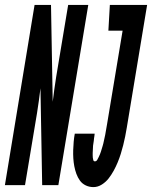

<svg xmlns="http://www.w3.org/2000/svg" viewBox="-66 -755 620 783"><path d="M-46 0 75 -735H142L149 -340Q152 -365 155.5 -390.5Q159 -416 163 -441L212 -735H294L172 0H106L99 -395Q96 -370 92.5 -344.5Q89 -319 85 -294L36 0ZM315 8Q298 8 283.5 1Q269 -6 260 -18.5Q251 -31 245.5 -46Q240 -61 237 -77Q234 -93 233 -109.5Q232 -126 232.5 -143Q233 -160 234.5 -177Q236 -194 239 -210H320Q320 -205 319 -200.5Q318 -196 317.5 -191Q317 -186 316.5 -181Q316 -176 315 -171Q314 -166 313.5 -161Q313 -156 313 -151Q313 -146 312.5 -141Q312 -136 312 -131.5Q312 -127 312 -122Q312 -117 312.5 -112Q313 -107 314.5 -102Q316 -97 321 -97Q327 -97 330.5 -103Q334 -109 336.5 -114.5Q339 -120 341.5 -125.5Q344 -131 345.5 -136.5Q347 -142 349 -148Q351 -154 352.5 -159.5Q354 -165 355.5 -170.5Q357 -176 358 -182Q359 -188 360.5 -193.5Q362 -199 363 -205Q364 -211 365 -216.5Q366 -222 367 -228Q368 -234 369 -239.5Q370 -245 371 -251L434 -630H376L382 -735H534L451 -234Q448 -216 444.5 -198.5Q441 -181 436.5 -163Q432 -145 426.5 -127.5Q421 -110 414 -93Q407 -76 398 -59.5Q389 -43 377.5 -28Q366 -13 349.5 -2.5Q333 8 315 8Z"/></svg>

Font: Iosevka Curly XBdObl
Style: Regular
Weight: 800
Italic angle: -9°
Monospace: yes
Designer: Belleve Invis
Foundry: Belleve Invis
Version: Version 11.1.0; ttfautohint (v1.8.3)